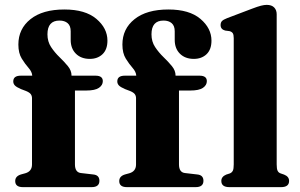

<svg xmlns="http://www.w3.org/2000/svg" viewBox="-20 -769 1232 789"><path d="M288 -93.5Q288 -61 312 -58L363.5 -52Q388.5 -49.5 388.5 -26Q388.5 0 356.5 0H74Q42.5 0 42.5 -25Q42.5 -45.5 67.5 -52.5L84 -57Q111.5 -65 111.5 -93V-365.5Q111.5 -375 106.5 -382Q101.5 -389 87 -395L66 -403Q47.5 -411 41 -418Q34.5 -425 34.5 -434.5Q34.5 -458 65.5 -458H112.5Q111.5 -474 97.5 -489.8Q83.5 -505.5 69.5 -528Q55.5 -550.5 55.5 -586Q55.5 -650.5 105.2 -690.2Q155 -730 244.5 -730Q330.5 -730 376 -691.5Q421.5 -653 421.5 -602Q421.5 -565.5 401.2 -546.2Q381 -527 349 -527Q313.5 -527 292 -548.2Q270.5 -569.5 270.5 -605V-640.5Q270.5 -663 258 -673.8Q245.5 -684.5 224.5 -684.5Q175 -684.5 175 -628Q175 -598 190 -575.5Q205 -553 224.5 -534.2Q244 -515.5 259 -497.2Q274 -479 274 -458H372.5Q402.5 -458 402.5 -435.5Q402.5 -419 386.5 -408Q370.5 -397 334.5 -397H288ZM715.5 -93.5Q715.5 -61 739.5 -58L791 -52Q816 -49.5 816 -26Q816 0 784 0H501.5Q470 0 470 -25Q470 -45.5 495 -52.5L511.5 -57Q539 -65 539 -93V-365.5Q539 -375 534 -382Q529 -389 514.5 -395L493.5 -403Q475 -411 468.5 -418Q462 -425 462 -434.5Q462 -458 493 -458H540Q539 -474 525 -489.8Q511 -505.5 497 -528Q483 -550.5 483 -586Q483 -650.5 532.8 -690.2Q582.5 -730 672 -730Q758 -730 803.5 -691.5Q849 -653 849 -602Q849 -565.5 828.8 -546.2Q808.5 -527 776.5 -527Q741 -527 719.5 -548.2Q698 -569.5 698 -605V-640.5Q698 -663 685.5 -673.8Q673 -684.5 652 -684.5Q602.5 -684.5 602.5 -628Q602.5 -598 617.5 -575.5Q632.5 -553 652 -534.2Q671.5 -515.5 686.5 -497.2Q701.5 -479 701.5 -458H800Q830 -458 830 -435.5Q830 -419 814 -408Q798 -397 762 -397H715.5ZM1117 -710.5V-93.5Q1117 -75 1120.8 -67.2Q1124.5 -59.5 1133 -56.5L1147.5 -51.5Q1168 -43.5 1168 -25.5Q1168 0 1135 0H922.5Q889.5 0 889.5 -25.5Q889.5 -43 909.5 -51.5L925 -56.5Q933 -60 936.8 -67.5Q940.5 -75 940.5 -93V-612Q940.5 -626.5 936.5 -632.5Q932.5 -638.5 923.5 -641L905 -643.5Q886.5 -648.5 886.5 -666Q886.5 -676.5 892.2 -682.5Q898 -688.5 913.5 -694.5L1015 -733Q1038.5 -742 1052.2 -745.5Q1066 -749 1076 -749Q1096.5 -749 1106.8 -738.2Q1117 -727.5 1117 -710.5Z"/></svg>

Font: Fraunces 9pt
Style: Bold
Weight: 700
Version: Version 1.000;[b76b70a41]